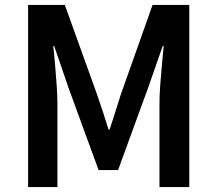

<svg xmlns="http://www.w3.org/2000/svg" viewBox="-20 -759 882 779"><path d="M94 0V-739H243L373 -378Q385 -344 397 -307Q409 -270 420 -234H425Q437 -270 448.5 -307Q460 -344 471 -378L599 -739H748V0H627V-336Q627 -371 630 -412.5Q633 -454 637 -496Q641 -538 644 -572H640L580 -400L459 -69H380L259 -400L200 -572H196Q200 -538 203.5 -496Q207 -454 210 -412.5Q213 -371 213 -336V0Z"/></svg>

Font: Noto Sans SC SemiBold
Style: Regular
Weight: 600
Designer: Ryoko NISHIZUKA 西塚涼子 (kana, bopomofo & ideographs); Paul D. Hunt (Latin, Greek & Cyrillic); Sandoll Communications 산돌커뮤니
Foundry: Adobe
Version: Version 2.004-H2;hotconv 1.0.118;makeotfexe 2.5.65603